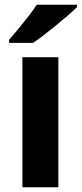

<svg xmlns="http://www.w3.org/2000/svg" viewBox="-20 -786 343 806"><path d="M225 0H74V-546H225ZM303 -766V-756Q289 -742 265.5 -721.5Q242 -701 215.5 -679.5Q189 -658 163.5 -638.5Q138 -619 119 -606H18V-619Q35 -638 56.5 -664Q78 -690 99 -717Q120 -744 134 -766Z"/></svg>

Font: Noto Sans Cherokee
Style: Regular
Weight: 400
Designer: Monotype Design Team
Foundry: Monotype Imaging Inc.
Version: Version 2.001